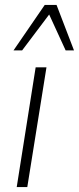

<svg xmlns="http://www.w3.org/2000/svg" viewBox="-20 -761 321 781"><path d="M48 0 125 -487H169L91 0ZM35 -556 162 -741H210L281 -556H247L180 -702L70 -556Z"/></svg>

Font: Nunito Sans 10pt SemiCondensed ExtraLight
Style: Italic
Weight: 250
Width: 4
Italic angle: -9°
Designer: Vernon Adams
Foundry: Vernon Adams
Version: Version 3.101;gftools[0.9.27]